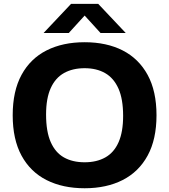

<svg xmlns="http://www.w3.org/2000/svg" viewBox="-20 -969 880 998"><path d="M420 9.5Q306 9.5 222 -33Q138 -75.5 92 -160Q46 -244.5 46 -370Q46 -495.5 92 -580Q138 -664.5 222 -707Q306 -749.5 420 -749.5Q534 -749.5 617.8 -706.8Q701.5 -664 747.5 -579.5Q793.5 -495 793.5 -370Q793.5 -245 747.5 -160.5Q701.5 -76 617.5 -33.2Q533.5 9.5 420 9.5ZM420 -125.5Q482.5 -125.5 527.5 -150.8Q572.5 -176 596.2 -229.5Q620 -283 620 -366.5Q620 -454 595.8 -508.5Q571.5 -563 526.8 -588.8Q482 -614.5 420 -614.5Q358 -614.5 313 -589.5Q268 -564.5 243.8 -511.2Q219.5 -458 219.5 -373.5Q219.5 -285.5 243.5 -230.8Q267.5 -176 312.2 -150.8Q357 -125.5 420 -125.5ZM206.5 -797.5 349.5 -949H490.5L633.5 -797.5H502.5L406 -903.5H434L337.5 -797.5Z"/></svg>

Font: Encode Sans SemiExpanded
Style: Bold
Weight: 700
Width: 6
Designer: Multiple Designers
Foundry: Impallari Type
Version: Version 3.002